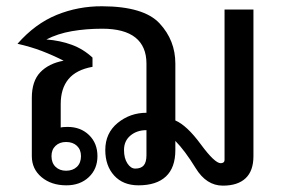

<svg xmlns="http://www.w3.org/2000/svg" viewBox="-20 -580 895 610"><path d="M374 -103.5Q374 -77.1 384.8 -60.8Q395.5 -44.4 409.7 -44.4Q428.2 -44.4 436.8 -54.7Q445.3 -64.9 445.3 -86.9V-166.5Q415 -166.5 394.5 -149.4Q374 -132.3 374 -103.5ZM81.1 -269Q81.1 -322.3 107.9 -350.3Q134.8 -378.4 182.1 -387.2Q148.4 -404.3 112.8 -418Q77.1 -431.6 35.6 -440.9Q91.8 -504.9 160.2 -532.7Q228.5 -560.5 304.7 -560.1Q437 -559.6 487.1 -505.6Q537.1 -451.7 537.1 -377.9V-197.3Q573.7 -181.6 617.9 -121.6Q662.1 -61.5 681.2 -61.5Q686.5 -61.5 689.9 -64Q693.4 -66.4 693.4 -72.8V-549.8H785.2V-84Q785.2 -37.1 760.3 -13.7Q735.4 9.8 688 9.8Q635.7 9.8 601.6 -45.9Q567.4 -101.6 537.1 -132.3V-103Q537.1 -47.4 507.1 -19.3Q477.1 8.8 419.9 8.8Q371.1 8.8 342.8 -22.2Q314.5 -53.2 314.5 -103.5Q314.5 -157.2 354 -189.5Q393.6 -221.7 445.3 -221.7V-377.9Q445.3 -432.6 410.2 -460.7Q375 -488.8 304.7 -488.8Q253.9 -488.8 208.5 -481Q163.1 -473.1 127.4 -454.6Q171.4 -451.2 208 -437.7Q244.6 -424.3 273.9 -397V-367.7Q222.2 -358.4 197.5 -328.6Q172.9 -298.8 172.9 -249.5V-174.8Q175.3 -175.8 181.9 -176.3Q188.5 -176.8 194.8 -176.8Q236.3 -176.8 262.9 -150.9Q289.6 -125 289.6 -84Q289.6 -43 262 -17.1Q234.4 8.8 190.9 8.8Q143.1 8.8 112.1 -17.1Q81.1 -43 81.1 -84ZM237.3 -84Q237.3 -104.5 224.4 -116.7Q211.4 -128.9 189.9 -128.9Q169.4 -128.9 156.5 -116.7Q143.6 -104.5 143.6 -84Q143.6 -62.5 156.5 -50Q169.4 -37.6 189.9 -37.6Q211.4 -37.6 224.4 -50Q237.3 -62.5 237.3 -84Z"/></svg>

Font: Roboto Web
Style: Regular
Weight: 400
Designer: Google
Version: Version 1.200310; 2013